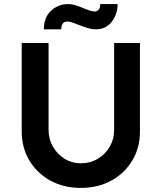

<svg xmlns="http://www.w3.org/2000/svg" viewBox="-20 -911 789 937"><path d="M374 6Q291 6 226 -29.5Q161 -65 123.5 -127.5Q86 -190 86 -269V-701H217V-278Q217 -232 238.5 -195Q260 -158 295.5 -136Q331 -114 374 -114Q420 -114 457 -136Q494 -158 515.5 -195Q537 -232 537 -278V-701H663V-269Q663 -190 625.5 -127.5Q588 -65 523 -29.5Q458 6 374 6ZM449 -768Q427 -768 405 -775Q383 -782 360 -791Q343 -798 331 -802Q319 -806 309 -806Q279 -806 279 -768H194Q194 -826 229 -858.5Q264 -891 312 -891Q332 -891 351.5 -884.5Q371 -878 392 -869Q407 -863 419.5 -859Q432 -855 441 -855Q455 -855 462.5 -865Q470 -875 469 -891H554Q554 -842 525.5 -805Q497 -768 449 -768Z"/></svg>

Font: Lexend Deca Medium
Style: Regular
Weight: 500
Designer: Bonnie Shaver-Troup, Thomas Jockin
Foundry: Lexend
Version: Version 1.008; ttfautohint (v1.8.4.7-5d5b)